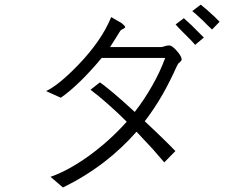

<svg xmlns="http://www.w3.org/2000/svg" viewBox="-20 -831 1040 844"><path d="M514.6 -729.5 468.8 -755.9Q426.8 -652.3 323.2 -544.9Q237.3 -456.1 182.6 -430.7L247.1 -401.4Q282.2 -424.8 332 -472.7Q381.8 -521.5 426.8 -576.2H706.1Q683.6 -514.6 648.4 -453.1Q615.2 -394.5 572.3 -338.9Q519.5 -387.7 481.4 -419.9Q437.5 -457 418.9 -468.8L377.9 -436.5Q412.1 -411.1 455.1 -373Q495.1 -337.9 537.1 -295.9Q458 -208 366.2 -142.6Q278.3 -80.1 202.1 -53.7L256.8 -6.8Q354.5 -54.7 438.5 -119.1Q515.6 -178.7 580.1 -252Q618.2 -211.9 651.4 -175.8Q682.6 -140.6 702.1 -117.2L751 -167Q726.6 -192.4 692.4 -225.6Q654.3 -262.7 616.2 -297.9Q659.2 -353.5 695.3 -417Q727.5 -473.6 756.8 -539.1Q759.8 -545.9 763.7 -551.8Q766.6 -553.7 771.5 -558.6Q779.3 -565.4 778.3 -571.3Q778.3 -580.1 764.6 -598.6Q743.2 -625 730.5 -629.9Q721.7 -632.8 708 -628.9Q702.1 -627 698.2 -626Q692.4 -624 686.5 -624H463.9Q476.6 -643.6 487.3 -661.1Q498 -677.7 506.8 -692.4Q508.8 -696.3 513.7 -700.2Q516.6 -702.1 521.5 -704.1Q530.3 -709 530.3 -711.9Q529.3 -717.8 514.6 -729.5ZM862.3 -810.5 825.2 -782.2Q836.9 -773.4 856.4 -754.9Q869.1 -744.1 891.6 -720.7L912.1 -701.2L945.3 -735.4Q924.8 -756.8 901.4 -777.3Q879.9 -796.9 862.3 -810.5ZM788.1 -751 752 -723.6Q761.7 -711.9 785.2 -688.5Q819.3 -654.3 821.3 -652.3L837.9 -633.8L876 -666L861.3 -680.7Q835 -707 822.3 -719.7Q800.8 -740.2 788.1 -751Z"/></svg>

Font: Dotum
Style: Regular
Weight: 400
Version: Version 2.21